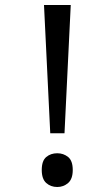

<svg xmlns="http://www.w3.org/2000/svg" viewBox="-20 -734 423 768"><path d="M181 -201 156 -714H263L238 -201ZM147 -54Q147 -91 165 -106Q183 -121 209 -121Q234 -121 252.5 -106Q271 -91 271 -54Q271 -18 252.5 -2Q234 14 209 14Q183 14 165 -2Q147 -18 147 -54Z"/></svg>

Font: hexoriya15
Style: Book
Weight: 400
Designer: Jelle Bosma - Monotype Design Team
Foundry: Monotype Imaging Inc.
Version: Version 2.003